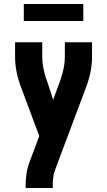

<svg xmlns="http://www.w3.org/2000/svg" viewBox="-20 -733 540 968"><path d="M246 215H109V208Q109 177 113 147Q117 117 127 89L178 -47L88 -288Q73 -326 64.5 -366Q56 -406 56 -447V-520H193V-447Q193 -420 198 -393.5Q203 -367 211 -341Q212 -339 212.5 -337Q213 -335 214 -333V-332Q215 -331 215.5 -329Q216 -327 217 -325L248 -230L284 -328Q285 -330 285.5 -332Q286 -334 287 -336V-337Q296 -364 301.5 -391.5Q307 -419 307 -447V-520H444V-447Q444 -406 435.5 -366Q427 -326 412 -288L266 101L256 129Q249 148 247.5 168Q246 188 246 208ZM100 -627V-713H400V-627Z"/></svg>

Font: Iosevka Term Curly Heavy
Style: Regular
Weight: 900
Designer: Belleve Invis
Foundry: Belleve Invis
Version: Version 32.3.0